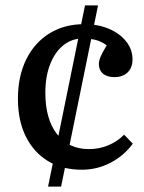

<svg xmlns="http://www.w3.org/2000/svg" viewBox="-20 -661 532 707"><path d="M157 26 293 -641H341L205 26ZM281 -36Q209 -36 156.5 -68Q104 -100 75 -158.5Q46 -217 46 -297Q46 -380 76.5 -442Q107 -504 162 -538Q217 -572 290 -572Q341 -572 381 -555Q421 -538 444.5 -508.5Q468 -479 468 -442Q468 -422 460 -407.5Q452 -393 437 -385Q422 -377 402 -377Q374 -377 359 -390Q344 -403 344 -425Q344 -437 350.5 -452.5Q357 -468 373 -494Q354 -508 334 -513.5Q314 -519 283 -519Q244 -519 213 -494Q182 -469 164.5 -424Q147 -379 147 -319Q147 -222 190 -167Q233 -112 307 -112Q346 -112 379 -126Q412 -140 437 -165L469 -132Q437 -88 387.5 -62Q338 -36 281 -36Z"/></svg>

Font: Literata 18pt
Style: Regular
Weight: 400
Designer: Latin by Veronika Burian and Jose Scaglione. Greek by Irene Vlachou. Cyrillic by Vera Evstafieva.
Foundry: TypeTogether
Version: Version 3.103;gftools[0.9.29]